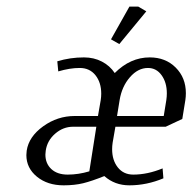

<svg xmlns="http://www.w3.org/2000/svg" viewBox="-20 -556 579 576"><path d="M59.1 -90.8Q59.1 -95.2 60.1 -104Q66.4 -146 109.4 -177Q152.3 -208 204.1 -208H273.9L282.2 -255.9Q283.7 -265.6 283.7 -274.9Q283.7 -308.6 266.4 -330.3Q249 -352.1 219.2 -352.1Q189.5 -352.1 154.8 -341.8L151.9 -372.1Q190.4 -383.8 231.9 -383.8Q261.7 -383.8 285.6 -371.3Q309.6 -358.9 324.2 -336.9Q371.1 -383.8 429.2 -383.8Q476.6 -383.8 507.1 -353.3Q537.6 -322.8 537.6 -276.4Q537.6 -266.1 536.1 -255.9L526.9 -199.2L477.1 -175.8H326.2L317.9 -127.9Q316.4 -117.7 316.4 -108.4Q316.4 -75.2 333.5 -53.7Q350.6 -32.2 379.9 -32.2Q422.4 -32.2 467.8 -50.8L470.2 -21Q419.9 0 368.2 0Q324.2 0 293 -27.8Q255.4 -12.7 229.5 -6.3Q203.6 0 170.9 0Q122.6 0 90.8 -25.9Q59.1 -51.8 59.1 -90.8ZM116.2 -92.3Q116.2 -65.4 134 -48.8Q151.9 -32.2 183.1 -32.2Q215.3 -32.2 248 -42L269 -175.8H199.2Q169.4 -175.8 145.5 -155Q121.6 -134.3 117.2 -104Q116.2 -96.2 116.2 -92.3ZM313 -438 368.2 -536.1H395L418.9 -522L337.9 -423.8ZM331.1 -208H471.2L479 -255.9Q480.5 -266.1 480.5 -275.9Q480.5 -308.6 464.8 -330.3Q449.2 -352.1 423.8 -352.1Q394 -352.1 369.9 -324.5Q345.7 -296.9 338.9 -255.9Z"/></svg>

Font: Gawaa
Style: Italic
Weight: 400
Designer: T. Christopher White
Version: Version 1.0